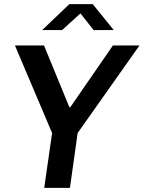

<svg xmlns="http://www.w3.org/2000/svg" viewBox="-20 -905 692 925"><path d="M193 0 231 -264 52 -686H192L314 -389H319L524 -686H652L354 -264L317 0ZM183 -760 314 -885H427L528 -760H431L353 -859H388L279 -760Z"/></svg>

Font: Chivo Medium Medium
Style: Italic
Weight: 500
Italic angle: -8.05°
Version: Version 2.002